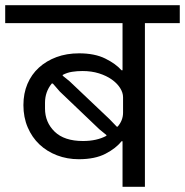

<svg xmlns="http://www.w3.org/2000/svg" viewBox="-40 -718 711 738"><path d="M431 -175H427Q406 -148 365.5 -127Q325 -106 263 -106Q218 -106 179 -121Q140 -136 111.5 -163Q83 -190 66.5 -228.5Q50 -267 50 -314Q50 -359 65.5 -395.5Q81 -432 109.5 -458Q138 -484 177 -498.5Q216 -513 264 -513Q324 -513 364.5 -493Q405 -473 427 -448H431V-629H-20V-698H651V-629H517V0H431ZM412 -231Q433 -255 433 -285V-344Q433 -362 421.5 -380Q410 -398 389.5 -412.5Q369 -427 340.5 -436Q312 -445 277 -445Q256 -445 237 -442Q218 -439 201 -430V-427L227 -406L381 -260L409 -231ZM279 -176Q332 -176 369 -196V-199L342 -221L190 -366L163 -397H159Q133 -365 133 -323V-301Q133 -248 170 -212Q207 -176 279 -176Z"/></svg>

Font: IBM Plex Sans Devanagari Text
Style: Regular
Weight: 450
Designer: Mike Abbink, Paul van der Laan, Pieter van Rosmalen, Erin McLaughlin
Foundry: Bold Monday
Version: Version 1.1